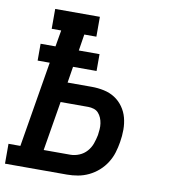

<svg xmlns="http://www.w3.org/2000/svg" viewBox="-89 -805 772 876"><g transform="rotate(10 296.5 -367.5)"><path d="M-7 0V-92H48L114 -489H58V-567H127L140 -643H96V-735H303V-643H247L235 -567H331V-489H222L210 -414H322Q351 -414 379 -408Q407 -402 429.5 -387.5Q452 -373 468 -350.5Q484 -328 491 -301.5Q498 -275 498 -246Q498 -217 493 -188Q489 -163 481.5 -138.5Q474 -114 459.5 -91Q445 -68 424.5 -50Q404 -32 380 -20.5Q356 -9 330.5 -4.5Q305 0 280 0ZM280 -92Q300 -92 320.5 -100.5Q341 -109 355.5 -125.5Q370 -142 377 -162Q384 -182 388 -202Q390 -216 391 -229.5Q392 -243 390 -256.5Q388 -270 383 -282Q378 -294 369.5 -303.5Q361 -313 348 -317Q335 -321 322 -321H194L156 -92Z"/></g></svg>

Font: Iosevka Slab SmBdExObl
Style: Regular
Weight: 600
Width: 7
Italic angle: -9°
Monospace: yes
Designer: Belleve Invis
Foundry: Belleve Invis
Version: Version 11.1.0; ttfautohint (v1.8.3)